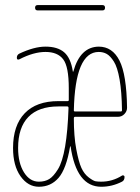

<svg xmlns="http://www.w3.org/2000/svg" viewBox="-20 -710 540 740"><path d="M125 -669.9Q115.2 -669.9 115.2 -680.2Q115.2 -690.4 125 -690.4H375Q384.8 -690.4 384.8 -680.2Q384.8 -669.9 375 -669.9ZM360.4 -509.8Q269.5 -509.8 264.6 -284.2Q264.6 -280.3 269.5 -280.3H445.3Q450.2 -280.3 450.2 -285.2Q449.2 -356.4 440.9 -403.8Q432.6 -451.2 418.9 -472.7Q405.3 -494.1 391.6 -502Q377.9 -509.8 360.4 -509.8ZM129.9 -9.8Q153.3 -9.8 169.9 -20Q186.5 -30.3 203.6 -58.1Q220.7 -85.9 231 -145.5Q241.2 -205.1 244.1 -293.9Q244.1 -299.8 239.3 -299.8H205.1Q128.9 -299.8 89.4 -259.3Q49.8 -218.8 49.8 -139.6Q49.8 -82 72.3 -45.9Q94.7 -9.8 129.9 -9.8ZM240.2 -320.3Q245.1 -320.3 245.1 -324.2V-370.1Q245.1 -453.1 223.6 -481.4Q202.1 -509.8 155.3 -509.8Q109.4 -509.8 54.7 -481.4Q44.9 -477.5 44.9 -487.3Q44.9 -498 53.7 -502.9Q111.3 -530.3 155.3 -530.3Q202.1 -530.3 227.5 -508.3Q252.9 -486.3 260.7 -434.6Q260.7 -433.6 261.7 -433.6Q262.7 -433.6 262.7 -434.6Q289.1 -529.3 360.4 -530.3Q413.1 -530.3 440.4 -476.6Q467.8 -422.9 469.7 -294.9Q469.7 -281.2 459.5 -270.5Q449.2 -259.8 434.6 -259.8H269.5Q264.6 -259.8 264.6 -253.9Q264.6 -184.6 273.9 -135.3Q283.2 -85.9 293.9 -62.5Q304.7 -39.1 322.3 -25.9Q339.8 -12.7 349.1 -11.2Q358.4 -9.8 370.1 -9.8Q413.1 -9.8 450.2 -33.2Q453.1 -35.2 456.5 -33.7Q460 -32.2 460 -28.3Q460 -14.6 450.2 -9.8Q412.1 9.8 370.1 9.8Q274.4 9.8 252 -146.5Q251 -146.5 250 -144.5Q235.4 -58.6 205.6 -24.4Q175.8 9.8 129.9 9.8Q87.9 9.8 59.1 -30.8Q30.3 -71.3 30.3 -139.6Q30.3 -226.6 75.2 -273.4Q120.1 -320.3 205.1 -320.3Z"/></svg>

Font: Rounded-X Mgen+ 2m thin
Style: Regular
Weight: 100
Designer: [Source Han Sans]
Ryoko NISHIZUKA  (kana & ideographs); Paul D. Hunt (Latin, Greek & Cyrillic); Wenlong ZHANG  (bopomofo
Version: Version 1.059.20150602